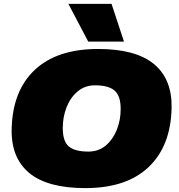

<svg xmlns="http://www.w3.org/2000/svg" viewBox="-20 -960 921 988"><path d="M419 8Q225 8 131 -69.5Q37 -147 40 -295Q44 -492 158.5 -600Q273 -708 485 -708Q678 -708 772 -630.5Q866 -553 863 -405Q859 -209 745 -100.5Q631 8 419 8ZM435 -180Q487 -180 524 -211Q561 -242 581 -292Q601 -342 601 -399Q601 -467 569.5 -494Q538 -521 469 -521Q417 -521 379.5 -489.5Q342 -458 322.5 -408Q303 -358 303 -301Q303 -233 334 -206.5Q365 -180 435 -180ZM434 -746 332 -940H554L618 -746Z"/></svg>

Font: Georama Expanded Black
Style: Italic
Weight: 900
Width: 7
Italic angle: -9°
Designer: Jean-Baptiste Levee
Foundry: Production Type
Version: Version 1.000